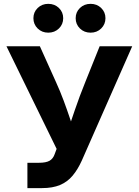

<svg xmlns="http://www.w3.org/2000/svg" viewBox="-20 -965 711 985"><path d="M120.6 0V-129.9H179.2Q216.3 -129.9 234.4 -140.4Q252.4 -150.9 260.3 -173.8L270.5 -201.2L13.2 -727.5H184.6L266.1 -546.4Q289.1 -496.1 306.6 -448.7Q324.2 -401.4 338.9 -357.4Q353.5 -313.5 367.7 -272H320.3Q340.8 -332 364 -400.6Q387.2 -469.2 418.5 -546.4L491.2 -727.5H658.2L399.4 -140.6Q378.9 -95.2 352.3 -63.5Q325.7 -31.7 287.8 -15.9Q250 0 195.8 0ZM444.8 -797.4Q412.1 -797.4 390.1 -818.8Q368.2 -840.3 368.2 -871.6Q368.2 -902.8 390.1 -924.1Q412.1 -945.3 444.8 -945.3Q477.1 -945.3 499 -924.1Q521 -902.8 521 -871.6Q521 -840.3 499 -818.8Q477.1 -797.4 444.8 -797.4ZM227.5 -797.4Q195.3 -797.4 173.3 -818.8Q151.4 -840.3 151.4 -871.6Q151.4 -902.8 173.3 -924.1Q195.3 -945.3 227.5 -945.3Q260.3 -945.3 282.2 -924.1Q304.2 -902.8 304.2 -871.6Q304.2 -840.3 282.2 -818.8Q260.3 -797.4 227.5 -797.4Z"/></svg>

Font: Inter 24pt
Style: Bold
Weight: 700
Designer: Rasmus Andersson
Foundry: rsms
Version: Version 4.001;git-66647c0bb